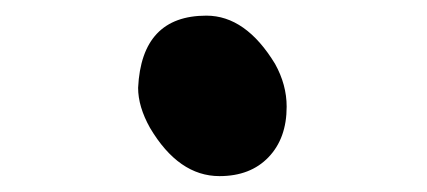

<svg xmlns="http://www.w3.org/2000/svg" viewBox="-20 -491 540 243"><path d="M257.8 -268.1Q206.1 -268.1 169.9 -329.1Q154.8 -356 154.8 -379.9Q159.2 -471.2 241.2 -471.2Q291 -471.2 328.1 -410.2Q342.8 -383.8 342.8 -356Q342.8 -315.9 319.8 -292Q296.9 -268.1 257.8 -268.1Z"/></svg>

Font: LXGW WenKai Mono GB Screen
Style: Regular
Weight: 400
Monospace: yes
Designer: LXGW / Fontworks Inc.
Foundry: LXGW / Fontworks Inc.
Version: Version 1.510;January 18,2025